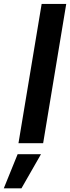

<svg xmlns="http://www.w3.org/2000/svg" viewBox="-95 -748 366 1003"><path d="M251 -727.5 130.4 0H1.5L122.6 -727.5ZM-75.2 235.8 -2.9 57.6H119.1L17.1 235.8Z"/></svg>

Font: Inter Tight SemiBold
Style: Italic
Weight: 600
Italic angle: -9.39999°
Designer: Rasmus Andersson
Foundry: rsms
Version: Version 3.004